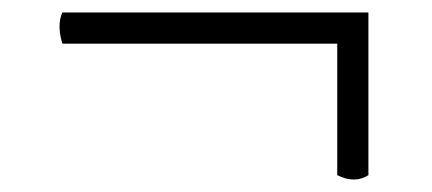

<svg xmlns="http://www.w3.org/2000/svg" viewBox="-20 -435 693 308"><path d="M571 -415V-154Q549 -140 521 -154V-365H80Q71 -395 80 -415Z"/></svg>

Font: Adamina
Style: Regular
Weight: 400
Designer: Cyreal (www.cyreal.org)
Foundry: Alexei Vanyashin
Version: Version 1.013